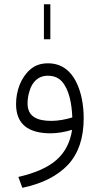

<svg xmlns="http://www.w3.org/2000/svg" viewBox="-20 -626 470 905"><path d="M217.3 -440.9V-606H187V-440.9ZM374.5 -68.8C374.5 -128.9 363.8 -192.4 337.4 -243.2C311 -293.9 268.6 -327.6 206.1 -327.6C173.3 -327.6 145.5 -318.4 123.5 -299.3C78.6 -261.2 55.7 -197.8 55.7 -135.3C55.7 -39.1 115.2 2.4 219.2 2.4C252.9 2.4 290 -4.9 319.8 -14.2C311 44.9 286.6 92.3 246.1 127.9C205.6 163.6 145.5 189.9 66.4 208L85.4 259.3C178.7 239.7 250.5 203.6 300.3 150.9C349.6 98.1 374.5 24.9 374.5 -68.8ZM221.7 -56.2C152.8 -56.2 109.9 -78.1 109.9 -138.2C109.9 -157.2 112.8 -176.8 119.1 -196.8C130.9 -237.3 158.2 -269 205.1 -269C233.9 -269 256.3 -259.8 272.9 -240.7C305.7 -202.6 318.4 -138.2 320.8 -72.3C289.6 -63 254.9 -56.2 221.7 -56.2Z"/></svg>

Font: Vazirmatn ExtraLight
Style: Regular
Weight: 200
Designer: Saber Rastikerdar
Foundry: Saber Rastikerdar
Version: Version 33.003